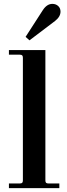

<svg xmlns="http://www.w3.org/2000/svg" viewBox="-20 -970 348 990"><path d="M26 0H286V-24H230C224 -24 219.8 -25.2 217.5 -27.5C215.2 -29.8 214 -34 214 -40V-712H26V-688H82C88 -688 92.2 -686.8 94.5 -684.5C96.8 -682.2 98 -678 98 -672V-40C98 -34 96.8 -29.8 94.5 -27.5C92.2 -25.2 88 -24 82 -24H26ZM112 -780 132 -762 264 -862C282.7 -876.7 292 -892.7 292 -910C292 -922 288 -931.7 280 -939C272 -946.3 262 -950 250 -950C231.3 -950 215 -939.3 201 -918Z"/></svg>

Font: Km Standard TT
Style: Bold
Weight: 700
Designer: Alexey Kryukov <alexios@thessalonica.org.ru>
Version: Version 2.0.2